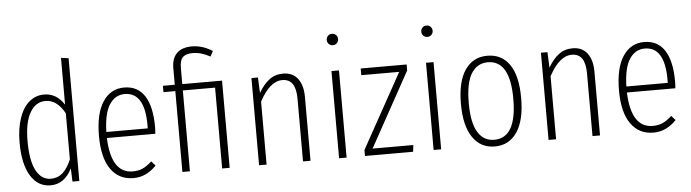

<svg xmlns="http://www.w3.org/2000/svg" viewBox="-47 -939 4121 1145"><g transform="rotate(-5 2013.5 -366.0)"><path d="M388 -735V0H347L344 -79Q298 11 216 11Q140 11 96.5 -59.5Q53 -130 53 -259Q53 -342 74 -404Q95 -466 133.5 -499Q172 -532 223 -532Q297 -532 343 -461V-741ZM343 -133V-409Q297 -493 228 -493Q170 -493 135.5 -434.5Q101 -376 101 -263Q101 -147 132.5 -87.5Q164 -28 221 -28Q262 -28 291.5 -54.5Q321 -81 343 -133Z M864 -241H574Q582 -29 711 -29Q745 -29 771 -41Q797 -53 825 -79L849 -52Q819 -21 785.5 -5Q752 11 711 11Q625 11 576.5 -57.5Q528 -126 528 -257Q528 -390 574.5 -461Q621 -532 702 -532Q783 -532 824.5 -468Q866 -404 866 -282Q866 -261 864 -241ZM822 -297Q822 -493 702 -493Q646 -493 611.5 -441.5Q577 -390 574 -277H822Z M1249 -703 1232 -671Q1178 -701 1128 -701Q1088 -701 1069 -683.5Q1050 -666 1050 -618V-522H1288V0H1243V-484H1050V0H1005V-484H934V-522H1005V-622Q1005 -680 1036 -710.5Q1067 -741 1126 -741Q1189 -741 1249 -703Z M1772 -382V0H1727V-376Q1727 -494 1646 -494Q1571 -494 1509 -377V0H1464V-522H1503L1507 -429Q1536 -479 1571 -505.5Q1606 -532 1654 -532Q1711 -532 1741.5 -492Q1772 -452 1772 -382Z M1988 -522V0H1943V-522ZM1999 -709Q1999 -695 1989.5 -685Q1980 -675 1965 -675Q1950 -675 1940.5 -685Q1931 -695 1931 -709Q1931 -723 1940.5 -733Q1950 -743 1965 -743Q1980 -743 1989.5 -733Q1999 -723 1999 -709Z M2393 -522V-486L2147 -40H2391L2386 0H2098V-36L2345 -482H2118V-522Z M2554 -522V0H2509V-522ZM2565 -709Q2565 -695 2555.5 -685Q2546 -675 2531 -675Q2516 -675 2506.5 -685Q2497 -695 2497 -709Q2497 -723 2506.5 -733Q2516 -743 2531 -743Q2546 -743 2555.5 -733Q2565 -723 2565 -709Z M3056 -263Q3056 -130 3008 -59.5Q2960 11 2875 11Q2790 11 2742.5 -59Q2695 -129 2695 -260Q2695 -393 2743 -462.5Q2791 -532 2876 -532Q2962 -532 3009 -464.5Q3056 -397 3056 -263ZM2742 -260Q2742 -143 2776.5 -86Q2811 -29 2875 -29Q3009 -29 3009 -263Q3009 -493 2876 -493Q2812 -493 2777 -436.5Q2742 -380 2742 -260Z M3505 -382V0H3460V-376Q3460 -494 3379 -494Q3304 -494 3242 -377V0H3197V-522H3236L3240 -429Q3269 -479 3304 -505.5Q3339 -532 3387 -532Q3444 -532 3474.5 -492Q3505 -452 3505 -382Z M3977 -241H3687Q3695 -29 3824 -29Q3858 -29 3884 -41Q3910 -53 3938 -79L3962 -52Q3932 -21 3898.5 -5Q3865 11 3824 11Q3738 11 3689.5 -57.5Q3641 -126 3641 -257Q3641 -390 3687.5 -461Q3734 -532 3815 -532Q3896 -532 3937.5 -468Q3979 -404 3979 -282Q3979 -261 3977 -241ZM3935 -297Q3935 -493 3815 -493Q3759 -493 3724.5 -441.5Q3690 -390 3687 -277H3935Z"/></g></svg>

Font: Fira Sans Extra Condensed ExtraLight
Style: Regular
Weight: 275
Width: 1
Designer: Carrois Corporate & Edenspiekermann AG
Foundry: Carrois Corporate GbR & Edenspiekermann AG
Version: Version 4.203